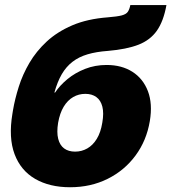

<svg xmlns="http://www.w3.org/2000/svg" viewBox="-20 -748 695 779"><path d="M264.2 11.7Q181.2 11.7 122.6 -22.2Q64 -56.2 39.1 -122.6Q14.2 -189 30.3 -286.1L32.7 -300.8Q40.5 -346.7 56.2 -396.2Q71.8 -445.8 99.4 -492.9Q127 -540 169.7 -579.6Q212.4 -619.1 273.4 -645.3Q334.5 -671.4 417.5 -677.7Q455.6 -680.7 473.9 -685.5Q492.2 -690.4 498.8 -700.4Q505.4 -710.4 508.8 -727.5H655.3Q643.6 -662.1 616.5 -623.5Q589.4 -585 541.3 -566.4Q493.2 -547.9 418 -541.5Q370.6 -538.1 335.2 -527.6Q299.8 -517.1 274.2 -497.3Q248.5 -477.5 230.7 -447Q212.9 -416.5 200.7 -372.6H203.6Q222.7 -401.4 253.7 -427Q284.7 -452.6 325.2 -468.5Q365.7 -484.4 412.6 -484.4Q473.6 -484.4 517.1 -456.8Q560.5 -429.2 580.1 -378.2Q599.6 -327.1 587.9 -256.8Q574.7 -177.7 530 -117.2Q485.4 -56.6 417 -22.5Q348.6 11.7 264.2 11.7ZM284.7 -132.8Q311.5 -132.8 334.2 -145.8Q356.9 -158.7 372.8 -184.8Q388.7 -210.9 395 -250Q401.9 -289.1 395.3 -315.2Q388.7 -341.3 370.8 -354.2Q353 -367.2 326.2 -367.2Q299.3 -367.2 276.9 -354.2Q254.4 -341.3 238.5 -315.2Q222.7 -289.1 215.8 -250Q209.5 -210.9 216.1 -184.8Q222.7 -158.7 240.2 -145.8Q257.8 -132.8 284.7 -132.8Z"/></svg>

Font: Inter 20pt Black
Style: Italic
Weight: 900
Italic angle: -9.3988°
Version: Version 4.001;git-66647c0bb